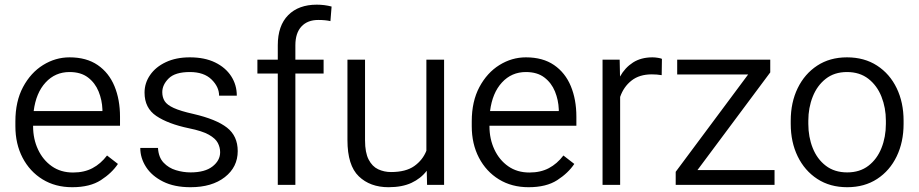

<svg xmlns="http://www.w3.org/2000/svg" viewBox="-20 -780 3876 810"><path d="M284.7 9.8Q213.4 9.8 159.4 -23.4Q105.5 -56.6 75.2 -114.7Q44.9 -172.9 44.9 -247.6V-268.1Q44.9 -352.1 77.1 -412.6Q109.4 -473.1 161.6 -505.6Q213.9 -538.1 273.4 -538.1Q344.7 -538.1 392.1 -505.6Q439.5 -473.1 462.9 -416.5Q486.3 -359.9 486.3 -287.6V-249.5H119.6V-247.6Q119.6 -193.8 140.4 -149.4Q161.1 -105 198.7 -78.6Q236.3 -52.2 288.1 -52.2Q335.4 -52.2 370.1 -70.6Q404.8 -88.9 431.6 -124L477.5 -88.4Q451.7 -49.8 405.5 -20Q359.4 9.8 284.7 9.8ZM273.4 -476.1Q212.9 -476.1 172.4 -432.1Q131.8 -388.2 122.1 -311.5H412.1V-318.4Q410.6 -357.9 396 -394Q381.3 -430.2 351.3 -453.1Q321.3 -476.1 273.4 -476.1Z M908.7 -137.7Q908.7 -158.2 898.9 -177Q889.2 -195.8 861.1 -211.7Q833 -227.5 777.3 -238.8Q689 -257.3 639.4 -290.8Q589.8 -324.2 589.8 -389.2Q589.8 -429.7 613.3 -463.6Q636.7 -497.6 679.7 -517.8Q722.7 -538.1 780.8 -538.1Q843.3 -538.1 887.5 -516.6Q931.6 -495.1 955.3 -458.5Q979 -421.9 979 -376.5H904.3Q904.3 -413.6 872.3 -444.8Q840.3 -476.1 780.8 -476.1Q718.8 -476.1 691.7 -449.2Q664.6 -422.4 664.6 -391.1Q664.6 -369.6 674.6 -353.5Q684.6 -337.4 712.9 -324.5Q741.2 -311.5 795.9 -299.3Q892.6 -276.9 937.7 -241.5Q982.9 -206.1 982.9 -142.6Q982.9 -75.2 928.5 -32.7Q874 9.8 783.7 9.8Q715.3 9.8 668 -13.9Q620.6 -37.6 596.2 -75.4Q571.8 -113.3 571.8 -155.8H646.5Q648.9 -116.2 670.2 -93.8Q691.4 -71.3 722.2 -62Q752.9 -52.7 783.7 -52.7Q844.7 -52.7 876.7 -77.9Q908.7 -103 908.7 -137.7Z M1226.1 0H1151.9V-469.7H1065.9V-528.3H1151.9V-588.9Q1151.9 -671.9 1195.8 -716.1Q1239.7 -760.3 1316.4 -760.3Q1349.1 -760.3 1378.9 -752.4L1374 -690.9Q1353 -695.8 1322.8 -695.8Q1277.3 -695.8 1251.7 -668.2Q1226.1 -640.6 1226.1 -588.9V-528.3H1345.2V-469.7H1226.1Z M1781.7 0 1780.3 -59.6Q1755.4 -26.9 1715.8 -8.5Q1676.3 9.8 1619.1 9.8Q1541.5 9.8 1493.7 -36.1Q1445.8 -82 1445.8 -189V-528.3H1520V-188Q1520 -136.2 1535.2 -106.9Q1550.3 -77.6 1575.4 -65.9Q1600.6 -54.2 1629.4 -54.2Q1691.9 -54.2 1727.5 -79.3Q1763.2 -104.5 1778.8 -144V-528.3H1853.5V0Z M2210 9.8Q2138.7 9.8 2084.7 -23.4Q2030.8 -56.6 2000.5 -114.7Q1970.2 -172.9 1970.2 -247.6V-268.1Q1970.2 -352.1 2002.4 -412.6Q2034.7 -473.1 2086.9 -505.6Q2139.2 -538.1 2198.7 -538.1Q2270 -538.1 2317.4 -505.6Q2364.7 -473.1 2388.2 -416.5Q2411.6 -359.9 2411.6 -287.6V-249.5H2044.9V-247.6Q2044.9 -193.8 2065.7 -149.4Q2086.4 -105 2124 -78.6Q2161.6 -52.2 2213.4 -52.2Q2260.7 -52.2 2295.4 -70.6Q2330.1 -88.9 2356.9 -124L2402.8 -88.4Q2377 -49.8 2330.8 -20Q2284.7 9.8 2210 9.8ZM2198.7 -476.1Q2138.2 -476.1 2097.7 -432.1Q2057.1 -388.2 2047.4 -311.5H2337.4V-318.4Q2335.9 -357.9 2321.3 -394Q2306.6 -430.2 2276.6 -453.1Q2246.6 -476.1 2198.7 -476.1Z M2772.5 -531.7 2771.5 -462.9Q2751.5 -466.3 2730 -466.3Q2677.2 -466.3 2644 -439.9Q2610.8 -413.6 2596.2 -371.1V0H2522V-528.3H2594.2L2595.7 -457Q2616.7 -494.6 2650.6 -516.4Q2684.6 -538.1 2732.9 -538.1Q2743.2 -538.1 2755.4 -536.1Q2767.6 -534.2 2772.5 -531.7Z M3247.6 -62.5V0H2830.6V-55.2L3136.2 -465.8H2836.9V-528.3H3229.5V-474.6L2922.4 -62.5Z M3315.9 -257.3V-271Q3315.9 -347.7 3345.2 -408Q3374.5 -468.3 3427.7 -503.2Q3481 -538.1 3553.2 -538.1Q3626.5 -538.1 3680.2 -503.2Q3733.9 -468.3 3762.9 -408Q3792 -347.7 3792 -271V-257.3Q3792 -180.7 3762.9 -120.4Q3733.9 -60.1 3680.4 -25.1Q3627 9.8 3554.2 9.8Q3481.4 9.8 3428 -25.1Q3374.5 -60.1 3345.2 -120.4Q3315.9 -180.7 3315.9 -257.3ZM3390.1 -271V-257.3Q3390.1 -202.1 3408.7 -155.5Q3427.2 -108.9 3463.9 -80.8Q3500.5 -52.7 3554.2 -52.7Q3607.4 -52.7 3643.8 -80.8Q3680.2 -108.9 3698.7 -155.5Q3717.3 -202.1 3717.3 -257.3V-271Q3717.3 -325.2 3698.7 -372.1Q3680.2 -418.9 3643.6 -447.5Q3606.9 -476.1 3553.2 -476.1Q3500 -476.1 3463.6 -447.5Q3427.2 -418.9 3408.7 -372.1Q3390.1 -325.2 3390.1 -271Z"/></svg>

Font: Vazirmatn UI Light
Style: Regular
Weight: 300
Designer: Saber Rastikerdar
Foundry: Saber Rastikerdar
Version: Version 33.003